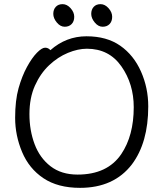

<svg xmlns="http://www.w3.org/2000/svg" viewBox="-20 -888 785 926"><path d="M521 -807Q521 -785 508.5 -772Q496 -759 475 -759Q454 -759 437 -779.5Q420 -800 420 -821Q420 -842 432 -855Q444 -868 465 -868Q486 -868 503.5 -848.5Q521 -829 521 -807ZM338 -807Q338 -785 325.5 -772Q313 -759 292 -759Q271 -759 254 -779.5Q237 -800 237 -821Q237 -842 249 -855Q261 -868 282 -868Q303 -868 320.5 -848.5Q338 -829 338 -807ZM223 -646Q299 -713 397 -713Q495 -713 560 -667.5Q625 -622 660 -543Q695 -464 695 -375Q695 -200 616 -95Q529 18 366 18Q259 18 189.5 -28.5Q120 -75 86.5 -155Q53 -235 53 -319.5Q53 -404 69.5 -462.5Q86 -521 110 -565Q134 -609 158 -633.5Q182 -658 197.5 -658Q213 -658 223 -646ZM354 -46Q498 -46 565 -145Q625 -234 625 -371Q625 -483 565.5 -568Q506 -653 399 -653Q356 -653 307.5 -633Q259 -613 217 -573.5Q175 -534 148.5 -475Q122 -416 122 -337.5Q122 -259 147 -192.5Q172 -126 224 -86Q276 -46 354 -46Z"/></svg>

Font: ToneOZ-Pinyin-WenKai-Regular
Style: Regular
Weight: 400
Designer: Fontworks Inc.
Foundry: ToneOZ
Version: Version 0.240331